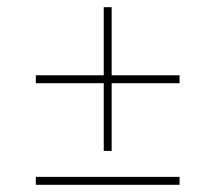

<svg xmlns="http://www.w3.org/2000/svg" viewBox="-20 -513 598 533"><path d="M268 -493H290V-94H268ZM79.5 -304H478.5V-282H79.5ZM79.5 -22H478.5V0H79.5Z"/></svg>

Font: Newsreader 60pt ExtraLight
Style: Regular
Weight: 250
Designer: Hugues Gentile
Foundry: Production Type
Version: Version 1.003